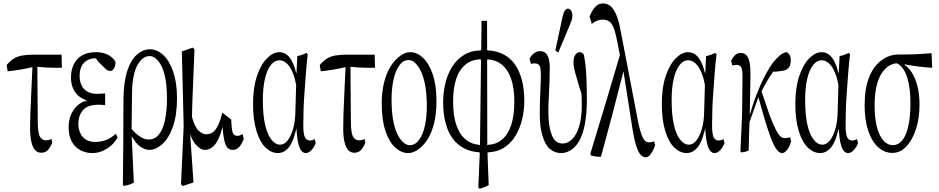

<svg xmlns="http://www.w3.org/2000/svg" viewBox="-20 -835 5511 1127"><path d="M286.6 2.9Q273.9 33.7 259 47.6Q244.1 61.5 222.7 61.5Q200.2 61.5 186.3 46.6Q172.4 31.7 164.6 -0.2Q156.7 -32.2 156.7 -81.1Q156.7 -157.7 162.6 -269Q165 -320.8 166.7 -362.8Q168.5 -404.8 170.4 -440.9Q99.1 -423.8 24.9 -416.5Q22 -430.2 19 -453.6Q39.1 -476.6 59.8 -490.2Q80.6 -503.9 109.6 -509Q138.7 -514.2 173.8 -514.2Q173.8 -514.2 341.3 -514.2Q342.3 -471.2 343.3 -437.5Q325.7 -437 308.6 -437Q252.9 -437 199.2 -442.9Q200.7 -274.9 201.7 -116.7Q202.6 -55.2 213.9 -33.7Q226.1 -11.2 250.5 -11.2Q265.6 -11.2 282.2 -19.5Q284.7 -3.4 286.6 2.9Z M449.2 -227.1Q462.9 -236.3 478 -241.2Q484.9 -238.8 491.2 -245.6Q484.4 -243.2 478 -250.5Q464.4 -255.4 452.6 -263.2Q425.3 -281.2 410.9 -311.5Q396.5 -341.8 396.5 -379.4Q396.5 -422.4 412.1 -455.8Q427.7 -489.3 460.2 -509Q492.7 -528.8 543.9 -528.8Q571.3 -528.8 593.8 -521.5Q616.2 -514.2 632.8 -501Q649.4 -487.8 658.2 -470.7Q658.2 -450.2 649.7 -434.3Q641.1 -418.5 626.5 -418.5Q618.7 -418.5 611.8 -422.1Q605 -425.8 595.7 -434.3Q586.4 -442.9 572.3 -457.5Q557.1 -470.7 542 -493.2Q541 -488.3 539.6 -493.2Q512.2 -492.2 492.7 -481.4Q470.7 -469.2 459 -446Q447.3 -422.9 447.3 -390.1Q447.3 -357.4 458.7 -333.7Q470.2 -310.1 492.9 -297.1Q515.6 -284.2 549.8 -284.2Q561.5 -284.2 572.5 -285.2Q583.5 -286.1 597.2 -286.6Q597.2 -247.1 597.2 -217.8Q582 -219.7 573.7 -220Q565.4 -220.2 557.1 -220.2Q491.7 -220.2 464.4 -185.1Q439.9 -154.3 439.9 -108.4Q439.9 -77.6 451.2 -53.5Q462.4 -29.3 484.1 -15.6Q505.9 -2 537.1 -2Q568.4 -2 598.1 -11.5Q627.9 -21 661.1 -50.8Q665.5 -34.7 670.4 -28.3Q652.8 2.4 628.9 22.2Q605 42 577.9 52.7Q550.8 63.5 522.5 63.5Q482.9 63.5 450.9 46.1Q418.9 28.8 400.9 -5.1Q382.8 -39.1 382.8 -86.9Q382.8 -134.8 400.6 -170.4Q418.5 -206.1 449.2 -227.1Z M819.8 35.2Q798.3 25.4 778.3 2Q770.5 -7.8 763.2 -20Q758.3 -23.9 752.9 -37.6Q759.3 105 765.6 237.3Q736.8 252 708 256.3Q704.6 257.3 701.2 248.5Q702.1 139.2 703.6 20Q704.1 -109.9 704.6 -250Q705.6 -352.5 726.6 -417.7Q747.6 -482.9 783.7 -514.4Q819.8 -545.9 860.8 -545.9Q902.3 -545.9 939 -511.5Q975.6 -477.1 997.3 -412.6Q1019 -348.1 1019 -258.3Q1019 -159.2 994.9 -91.1Q970.7 -22.9 932.6 11.2Q895 44.9 856 44.9Q839.4 44.9 819.8 35.2ZM752.4 -77.6Q766.6 -61.5 779.8 -50.3Q798.3 -33.7 816.4 -24.9Q833 -16.1 853.5 -16.1Q889.6 -16.1 913.1 -46.4Q937.5 -76.7 948.7 -131.1Q960 -185.5 960 -258.3Q960 -341.3 946.3 -395.5Q932.6 -449.7 908.2 -477.5Q885.7 -505.9 857.7 -505.9Q829.6 -505.9 805.7 -480Q781.2 -454.1 768.1 -404.3Q754.9 -354.5 754.9 -280.8Q754.9 -280.8 752.4 -77.6Z M1337.4 -133.3Q1338.9 -76.7 1345.9 -57.1Q1353 -37.6 1372.6 -37.6Q1385.7 -37.6 1398.4 -44.9L1404.3 -47.9L1405.8 -41.5L1410.2 -20L1410.6 -18.6Q1400.4 8.8 1384.8 26.9Q1369.1 44.9 1345.7 44.9Q1311.5 44.9 1299.8 1Q1290 -34.2 1286.6 -89.8Q1264.6 -6.8 1232.9 23.4Q1210 44.9 1183.1 44.9Q1156.2 44.9 1128.4 12.7Q1108.4 -10.3 1096.2 -48.8L1115.7 235.8L1051.8 257.3L1049.8 254.4L1043.5 247.1L1042.5 245.6L1058.1 -92.3L1047.4 -533.2L1112.3 -555.7L1114.3 -552.7L1120.6 -545.4L1121.6 -543.9L1115.2 -387.7L1110.4 -269.5Q1107.4 -199.2 1106.9 -147.5Q1124 -87.9 1145.5 -68.4Q1168.5 -46.9 1190.2 -46.9Q1211.9 -46.9 1228.8 -58.3Q1245.6 -69.8 1260.7 -101.1Q1273.4 -127.4 1285.2 -173.8Z M1833.5 3.9Q1824.2 29.3 1808.1 46.4Q1792 63.5 1773.9 63.5Q1760.7 63.5 1748.8 49.6Q1736.8 35.6 1729 -2Q1724.6 -22.9 1722.2 -53.2Q1721.2 -62.5 1719.7 -81.5Q1716.3 -63 1712.4 -53.7Q1706.1 -28.8 1698.2 -10.3Q1682.6 27.3 1660.2 45.4Q1637.7 63.5 1611.3 63.5Q1572.8 63.5 1539.3 31.7Q1505.9 0 1485.6 -65.4Q1465.3 -130.9 1465.3 -225.8Q1465.3 -320.8 1488.5 -389.2Q1511.7 -457.5 1547.6 -493.2Q1583.5 -528.8 1619.1 -528.8Q1644 -528.8 1663.8 -513.7Q1683.6 -498.5 1698.7 -465.8Q1706.1 -450.7 1711.9 -430.2Q1715.8 -412.1 1720.2 -403.8Q1722.7 -449.7 1725.1 -505.9Q1752.4 -510.7 1779.3 -524.9Q1782.7 -516.1 1786.6 -517.1Q1779.8 -461.4 1775.4 -402.8Q1771 -340.3 1767.1 -288.1Q1760.3 -199.7 1760.3 -100.1Q1760.3 -50.8 1768.6 -31.7Q1777.8 -10.3 1798.3 -10.3Q1812.5 -10.3 1827.6 -18.6Q1830.6 -2.4 1833.5 3.9ZM1713.9 -185.1Q1715.8 -255.9 1718.3 -336.9Q1710.9 -377 1699.7 -404.3Q1683.6 -444.8 1662.8 -463.1Q1642.1 -481.4 1619.6 -481.4Q1592.3 -481.4 1570.3 -454.1Q1547.9 -426.8 1535.4 -374Q1522.9 -321.3 1522.9 -246.6Q1522.9 -161.1 1535.9 -103.5Q1548.8 -45.9 1572.8 -15.6Q1596.2 14.2 1624.5 14.2Q1648.4 14.2 1668.2 -10.5Q1688 -35.2 1700.7 -79.6Q1713.4 -124 1713.9 -185.1Z M2124.5 2.9Q2111.8 33.7 2096.9 47.6Q2082 61.5 2060.5 61.5Q2038.1 61.5 2024.2 46.6Q2010.3 31.7 2002.4 -0.2Q1994.6 -32.2 1994.6 -81.1Q1994.6 -157.7 2000.5 -269Q2002.9 -320.8 2004.6 -362.8Q2006.3 -404.8 2008.3 -440.9Q1937 -423.8 1862.8 -416.5Q1859.9 -430.2 1856.9 -453.6Q1877 -476.6 1897.7 -490.2Q1918.5 -503.9 1947.5 -509Q1976.6 -514.2 2011.7 -514.2Q2011.7 -514.2 2179.2 -514.2Q2180.2 -471.2 2181.2 -437.5Q2163.6 -437 2146.5 -437Q2090.8 -437 2037.1 -442.9Q2038.6 -274.9 2039.6 -116.7Q2040.5 -55.2 2051.8 -33.7Q2064 -11.2 2088.4 -11.2Q2103.5 -11.2 2120.1 -19.5Q2122.6 -3.4 2124.5 2.9Z M2334 -13.2Q2357.9 17.1 2385.7 17.1Q2417.5 17.1 2439.9 -14.2Q2462.9 -45.4 2474.1 -97.2Q2485.4 -148.9 2485.4 -211.9Q2485.4 -298.8 2470.5 -359.1Q2455.6 -419.4 2430.2 -450.7Q2406.7 -482.4 2377.4 -482.4Q2345.7 -482.4 2323.2 -450.2Q2300.3 -418 2289.3 -365.5Q2278.3 -313 2278.3 -250Q2278.3 -163.1 2293.2 -103.3Q2308.1 -43.5 2334 -13.2ZM2433.6 43Q2404.8 63.5 2375.5 63.5Q2336.4 63.5 2300.5 31.5Q2264.6 -0.5 2242.7 -65.7Q2220.7 -130.9 2220.7 -226.1Q2220.7 -297.4 2235.1 -353.5Q2249.5 -409.7 2274.9 -448.5Q2300.3 -487.3 2330.6 -507.8Q2358.4 -528.8 2388.2 -528.8Q2427.2 -528.8 2462.9 -495.6Q2498.5 -462.4 2520.3 -397.9Q2542 -333.5 2542 -240.2Q2542 -168.9 2528.1 -112.1Q2514.2 -55.2 2489.3 -16.4Q2464.4 22.5 2433.6 43Z M2935.5 33.7Q2898.4 56.6 2846.2 59.1Q2843.8 64 2841.3 59.1Q2845.2 160.2 2848.6 251.5Q2821.8 266.6 2795.4 272.5Q2791.5 272.5 2787.6 262.7Q2792 165.5 2796.4 59.1Q2793.9 64 2791.5 58.6Q2746.1 56.2 2710.4 38.6Q2624.5 -2.4 2595.7 -112.3Q2581.1 -167 2581.1 -235.4Q2581.1 -290.5 2593.8 -344.7Q2606.4 -398.9 2634.3 -443.4Q2662.1 -487.8 2705.6 -513.7Q2745.1 -538.1 2799.8 -539.1Q2802.2 -542 2804.7 -539.1Q2805.7 -629.4 2806.6 -712.4Q2806.6 -712.4 2838.9 -712.4Q2838.9 -629.4 2839.4 -539.1Q2841.8 -541.5 2843.8 -539.1Q2892.1 -537.1 2929.7 -518.6Q3013.7 -478.5 3043 -366.2Q3057.6 -311.5 3057.6 -242.7Q3057.6 -188.5 3044.9 -134.8Q3032.2 -81.1 3005.1 -36.6Q2978 7.8 2935.5 33.7ZM2844.2 -486.3Q2841.8 -481.4 2839.4 -486.8Q2839.8 -231 2840.3 15.6Q2842.8 20.5 2845.2 15.1Q2892.6 12.7 2925.3 -14.6Q2999 -75.2 2999 -238.8Q2999 -320.8 2979 -375.7Q2959 -430.7 2921.4 -459Q2888.7 -483.4 2844.2 -486.3ZM2718.3 -12.2Q2750 11.7 2792.5 15.1Q2794.9 20 2797.4 15.6Q2800.3 -230.5 2803.7 -486.8Q2801.3 -481.9 2798.8 -486.8Q2745.1 -484.9 2710.9 -454.6Q2673.3 -422.9 2656.5 -368.2Q2639.6 -313.5 2639.6 -239.3Q2639.6 -153.3 2660.2 -96.9Q2680.7 -40.5 2718.3 -12.2Z M3087.9 -489.3Q3098.1 -509.8 3114.3 -522.2Q3130.4 -534.7 3149.9 -534.7Q3172.9 -534.7 3185.1 -521Q3197.3 -507.3 3202.1 -486.1Q3207 -464.8 3207 -441.4Q3207 -362.3 3201.2 -262.2Q3198.7 -220.2 3198.7 -181.2Q3198.7 -93.8 3216.8 -49.3Q3234.4 7.3 3282.2 7.3Q3314 7.3 3340.1 -19.8Q3366.2 -46.9 3380.6 -96.9Q3395 -147 3395 -217.8Q3395 -239.3 3394.3 -256.8Q3393.6 -274.4 3393.1 -285.2Q3380.9 -320.3 3368.7 -365.2Q3356 -406.7 3351.1 -428.2Q3346.2 -449.7 3346.2 -467.8Q3346.2 -497.1 3356.9 -512.9Q3367.7 -528.8 3381.8 -528.8Q3390.1 -528.8 3396 -525.1Q3401.9 -521.5 3406.7 -514.6Q3418 -463.4 3421.4 -395Q3424.8 -326.7 3424.8 -251Q3424.8 -164.1 3412.6 -103.5Q3400.4 -43 3379.2 -6.6Q3357.9 29.8 3330.1 46.4Q3302.7 63.5 3274.9 63.5Q3236.8 63.5 3209.5 41Q3179.2 15.6 3164.1 -39.1Q3148.4 -87.9 3148.4 -165Q3148.4 -241.2 3152.8 -326.2Q3154.8 -363.8 3154.8 -394.3Q3154.8 -424.8 3149.9 -442.4Q3144 -462.9 3120.1 -462.9Q3105.5 -462.9 3096.2 -460Q3091.8 -480 3087.9 -489.3ZM3339.8 -744.1Q3339.8 -729.5 3336.2 -717.8Q3332.5 -706.1 3322.8 -683.6Q3322.8 -683.6 3256.8 -526.4L3239.7 -538.6L3282.7 -739.3Q3289.1 -765.6 3297.1 -774.9Q3305.2 -784.2 3313 -784.2Q3323.7 -784.2 3331.8 -773.4Q3339.8 -762.7 3339.8 -744.1Z M3825.7 16.6Q3819.3 36.6 3810.3 53Q3801.3 69.3 3791.3 78.9Q3781.2 88.4 3770.5 88.4Q3757.3 88.4 3743.7 76.9Q3730 65.4 3716.8 27.8Q3703.6 -9.8 3691.4 -85.4Q3665.5 -246.1 3639.6 -416.5Q3575.2 -161.1 3507.8 84.5Q3502.9 85 3498 85Q3473.6 85 3449.7 78.1Q3447.8 77.1 3445.3 66.4Q3533.7 -221.7 3618.7 -511.7Q3608.9 -565.4 3599.1 -610.8Q3590.3 -652.8 3579.8 -676.8Q3569.3 -700.7 3554.2 -710.4Q3538.6 -719.7 3518.1 -719.7Q3497.6 -719.7 3479.5 -711.4Q3465.3 -705.1 3453.6 -694.3Q3446.8 -721.2 3440.4 -738.3Q3449.7 -760.7 3461.4 -778.6Q3473.1 -796.4 3487.3 -805.7Q3501.5 -814.9 3520 -814.9Q3543.9 -814.9 3563.5 -799.3Q3602.1 -766.1 3621.6 -662.1Q3673.8 -387.2 3727.5 -109.9Q3737.3 -67.4 3746.1 -43.5Q3754.9 -19.5 3765.4 -9.5Q3775.9 0.5 3789.6 0.5Q3806.6 0.5 3819.3 -6.3Q3822.8 9.8 3825.7 16.6Z M4232.9 3.9Q4223.6 29.3 4207.5 46.4Q4191.4 63.5 4173.3 63.5Q4160.2 63.5 4148.2 49.6Q4136.2 35.6 4128.4 -2Q4124 -22.9 4121.6 -53.2Q4120.6 -62.5 4119.1 -81.5Q4115.7 -63 4111.8 -53.7Q4105.5 -28.8 4097.7 -10.3Q4082 27.3 4059.6 45.4Q4037.1 63.5 4010.7 63.5Q3972.2 63.5 3938.7 31.7Q3905.3 0 3885 -65.4Q3864.7 -130.9 3864.7 -225.8Q3864.7 -320.8 3887.9 -389.2Q3911.1 -457.5 3947 -493.2Q3982.9 -528.8 4018.6 -528.8Q4043.5 -528.8 4063.2 -513.7Q4083 -498.5 4098.1 -465.8Q4105.5 -450.7 4111.3 -430.2Q4115.2 -412.1 4119.6 -403.8Q4122.1 -449.7 4124.5 -505.9Q4151.9 -510.7 4178.7 -524.9Q4182.1 -516.1 4186 -517.1Q4179.2 -461.4 4174.8 -402.8Q4170.4 -340.3 4166.5 -288.1Q4159.7 -199.7 4159.7 -100.1Q4159.7 -50.8 4168 -31.7Q4177.2 -10.3 4197.8 -10.3Q4211.9 -10.3 4227.1 -18.6Q4230 -2.4 4232.9 3.9ZM4113.3 -185.1Q4115.2 -255.9 4117.7 -336.9Q4110.4 -377 4099.1 -404.3Q4083 -444.8 4062.3 -463.1Q4041.5 -481.4 4019 -481.4Q3991.7 -481.4 3969.7 -454.1Q3947.3 -426.8 3934.8 -374Q3922.4 -321.3 3922.4 -246.6Q3922.4 -161.1 3935.3 -103.5Q3948.2 -45.9 3972.2 -15.6Q3995.6 14.2 4023.9 14.2Q4047.9 14.2 4067.6 -10.5Q4087.4 -35.2 4100.1 -79.6Q4112.8 -124 4113.3 -185.1Z M4271.5 -479.5Q4282.7 -500 4295.9 -512.2Q4309.1 -524.4 4327.1 -524.4Q4360.4 -524.4 4373.5 -490.7Q4384.8 -461.4 4384.8 -407.7Q4384.8 -407.7 4384.8 -399.4Q4384.8 -387.7 4384.8 -385.3Q4383.8 -339.4 4383.3 -287.4Q4382.8 -235.4 4380.9 -161.6Q4386.2 -172.9 4391.1 -193.8Q4403.3 -234.9 4418.5 -274.4Q4442.9 -337.9 4469.7 -389.2Q4496.6 -440.4 4521 -472.2Q4543.9 -499 4561 -512.5Q4578.1 -525.9 4596.2 -529.3Q4606.4 -524.9 4614 -513.9Q4621.6 -502.9 4621.6 -480Q4621.6 -449.2 4607.2 -434.6Q4592.8 -419.9 4564.9 -418.5Q4533.7 -414.1 4533.7 -414.1Q4525.9 -414.1 4518.6 -415Q4495.6 -382.3 4479.7 -354.2Q4463.9 -326.2 4449.7 -299.3Q4478.5 -212.4 4498 -157.7Q4519 -103 4533.7 -74.2Q4548.3 -45.4 4560.3 -34.9Q4572.3 -24.4 4584.7 -24.4Q4597.2 -24.4 4606 -26.4Q4614.7 -28.3 4618.7 -29.8Q4621.1 -12.7 4624 -5.9Q4618.2 15.1 4609.4 30.8Q4590.8 63.5 4570.3 63.5Q4560.1 63.5 4547.6 52.7Q4535.2 42 4519 8.3Q4502.9 -25.4 4482.7 -88.9Q4462.4 -152.3 4431.6 -264.2Q4418.9 -227.1 4405 -189.5Q4391.1 -151.9 4379.4 -118.7Q4378.4 -85.4 4376.5 -34.9Q4374.5 15.6 4374.5 48.3Q4352.5 58.6 4330.6 59.1Q4328.1 60.1 4326.2 51.3Q4331.1 -50.8 4335.9 -162.6Q4337.4 -272.5 4338.4 -391.6Q4338.4 -419.9 4332.5 -435.5Q4325.7 -454.1 4304.7 -454.1Q4291 -454.1 4278.8 -450.7Q4275.4 -460.4 4271.5 -479.5Z M5016.6 3.9Q5007.3 29.3 4991.2 46.4Q4975.1 63.5 4957 63.5Q4943.8 63.5 4931.9 49.6Q4919.9 35.6 4912.1 -2Q4907.7 -22.9 4905.3 -53.2Q4904.3 -62.5 4902.8 -81.5Q4899.4 -63 4895.5 -53.7Q4889.2 -28.8 4881.3 -10.3Q4865.7 27.3 4843.3 45.4Q4820.8 63.5 4794.4 63.5Q4755.9 63.5 4722.4 31.7Q4689 0 4668.7 -65.4Q4648.4 -130.9 4648.4 -225.8Q4648.4 -320.8 4671.6 -389.2Q4694.8 -457.5 4730.7 -493.2Q4766.6 -528.8 4802.2 -528.8Q4827.1 -528.8 4846.9 -513.7Q4866.7 -498.5 4881.8 -465.8Q4889.2 -450.7 4895 -430.2Q4898.9 -412.1 4903.3 -403.8Q4905.8 -449.7 4908.2 -505.9Q4935.5 -510.7 4962.4 -524.9Q4965.8 -516.1 4969.7 -517.1Q4962.9 -461.4 4958.5 -402.8Q4954.1 -340.3 4950.2 -288.1Q4943.4 -199.7 4943.4 -100.1Q4943.4 -50.8 4951.7 -31.7Q4960.9 -10.3 4981.4 -10.3Q4995.6 -10.3 5010.7 -18.6Q5013.7 -2.4 5016.6 3.9ZM4897 -185.1Q4898.9 -255.9 4901.4 -336.9Q4894 -377 4882.8 -404.3Q4866.7 -444.8 4845.9 -463.1Q4825.2 -481.4 4802.7 -481.4Q4775.4 -481.4 4753.4 -454.1Q4731 -426.8 4718.5 -374Q4706.1 -321.3 4706.1 -246.6Q4706.1 -161.1 4719 -103.5Q4731.9 -45.9 4755.9 -15.6Q4779.3 14.2 4807.6 14.2Q4831.5 14.2 4851.3 -10.5Q4871.1 -35.2 4883.8 -79.6Q4896.5 -124 4897 -185.1Z M5055.2 -215.8Q5055.2 -316.4 5081.8 -382.3Q5108.4 -448.2 5154.3 -481Q5198.7 -514.2 5252.9 -515.1Q5263.2 -515.1 5273.9 -515.1Q5359.4 -515.1 5448.2 -522.9Q5449.7 -475.1 5451.7 -437Q5368.7 -442.4 5288.6 -457.5Q5294.4 -447.3 5300.3 -446.8Q5326.2 -424.3 5343.8 -388.7Q5360.8 -354.5 5369.1 -311.3Q5377.4 -268.1 5377.4 -221.7Q5377.4 -140.1 5356 -75.4Q5334.5 -10.7 5298.8 25.9Q5263.2 62.5 5218.3 62.5Q5171.4 62.5 5134.3 28.8Q5097.2 -4.9 5076.2 -67.9Q5055.2 -130.9 5055.2 -215.8ZM5306.2 -376.5Q5296.4 -409.2 5279.8 -433.1Q5265.1 -453.6 5243.2 -463.9Q5242.7 -459 5242.2 -463.9Q5204.6 -459.5 5176.8 -431.6Q5146 -401.9 5129.9 -347.9Q5113.8 -293.9 5113.8 -217.5Q5113.8 -141.1 5127.4 -88.9Q5141.1 -36.6 5166 -9.8Q5189.9 17.1 5220.9 17.1Q5252 17.1 5274.9 -9.8Q5297.9 -36.6 5311 -91.8Q5324.2 -147 5324.2 -231.2Q5324.2 -315.4 5306.2 -376.5Z"/></svg>

Font: Scarab Serif
Style: Light
Weight: 300
Designer: John Roberts
Foundry: Scarab
Version: 1.0